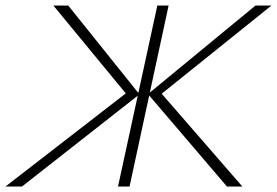

<svg xmlns="http://www.w3.org/2000/svg" viewBox="-36 -678 1007 698"><path d="M-16 0 440 -353 434 -323 158 -658H212L471 -335L44 0ZM393 0 536 -658H577L435 0ZM789 0 502 -336 893 -658H951L534 -323L539 -352L845 0Z"/></svg>

Font: Ysabeau Infant ExtraLight
Style: Italic
Weight: 250
Italic angle: -12°
Designer: Christian Thalmann (Catharsis Fonts)
Version: Version 2.001;gftools[0.9.30]; featfreeze: ss01,ss02,lnum